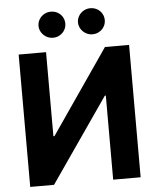

<svg xmlns="http://www.w3.org/2000/svg" viewBox="-60 -971 830 1022"><g transform="rotate(-5 354.5 -460.0)"><path d="M206.1 -707.2V-258.2H211.9L520.8 -707.2H649.7V0H502.9V-449.2H497.6L186.9 0H59.7V-707.2ZM178.3 -850Q178.3 -869.1 188.2 -885.2Q198.1 -901.3 214.4 -910.5Q230.7 -919.7 250.3 -919.7Q269.9 -919.7 286.3 -910.5Q302.7 -901.3 312.1 -885.3Q321.5 -869.3 321.5 -850Q321.5 -831.3 312.1 -815.4Q302.7 -799.4 286.3 -789.9Q269.9 -780.4 250.3 -780.4Q230.9 -780.4 214.5 -789.9Q198.1 -799.4 188.2 -815.4Q178.3 -831.4 178.3 -850ZM389.2 -850Q389.2 -869.1 399.1 -885.2Q409 -901.3 425.4 -910.5Q441.7 -919.7 461.2 -919.7Q480.7 -919.7 497.1 -910.5Q513.6 -901.3 523 -885.2Q532.4 -869.1 532.4 -850Q532.4 -831.3 523 -815.4Q513.6 -799.4 497.1 -789.9Q480.7 -780.4 461.2 -780.4Q441.8 -780.4 425.4 -789.9Q409 -799.4 399.1 -815.4Q389.2 -831.4 389.2 -850Z"/></g></svg>

Font: Pretendard Variable
Style: Regular
Weight: 400
Designer: Base glyphs from Inter by Rasmus Andersson; Hangul glyphs from Noto Sans CJK(Source Han Sans) by Jang Soo-young and Kang
Foundry: Kil Hyung-jin
Version: Version 1.100;FEAKit 1.0